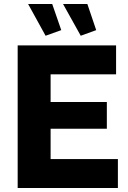

<svg xmlns="http://www.w3.org/2000/svg" viewBox="-20 -936 639 956"><path d="M567 -144V0H68V-710H558V-566H232V-428H512V-295H232V-144ZM294 -916H415L459 -786L382 -758ZM120 -916H240L285 -786L207 -758Z"/></svg>

Font: Raleway Thin ExtraBold
Style: Regular
Weight: 800
Version: Version 4.026